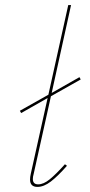

<svg xmlns="http://www.w3.org/2000/svg" viewBox="-20 -731 352 754"><path d="M235 -86 243 -80Q207 -39 179.5 -18Q152 3 127 3Q98 3 98 -26Q98 -36 101 -49L167 -346L63 -287L58 -296L170 -359L248 -711H259L183 -366L292 -428L297 -419L180 -353L112 -47Q109 -37 109 -28Q109 -7 130 -7Q151 -7 175.5 -27Q200 -47 235 -86Z"/></svg>

Font: Ysabeau Hairline
Style: Italic
Weight: 100
Italic angle: -12°
Designer: Christian Thalmann (Catharsis Fonts)
Version: Version 0.003